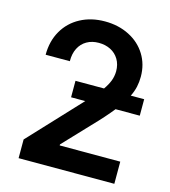

<svg xmlns="http://www.w3.org/2000/svg" viewBox="-107 -804 791 891"><g transform="rotate(15 288.0 -358.5)"><path d="M64.5 -89.8 292 -333 294.9 -335.9H226.6V-415H363.8Q380.4 -438.5 388.7 -460Q397 -481.4 397.5 -505.9Q397.5 -539.1 382.8 -563.5Q368.2 -587.9 343 -600.6Q317.9 -613.3 286.1 -613.3Q253.4 -613.3 228.8 -599.1Q204.1 -585 190.7 -558.6Q177.2 -532.2 177.7 -496.1H61.5Q61.5 -561.5 90.3 -611.6Q119.1 -661.6 170.7 -689.2Q222.2 -716.8 288.1 -716.8Q353.5 -716.8 405.3 -690.4Q457 -664.1 485.8 -617.4Q514.6 -570.8 514.6 -511.7Q514.6 -486.3 509.5 -462.9Q504.4 -439.5 492.2 -415H556.6V-335.9H440.4Q403.8 -290 351.6 -236.3L233.4 -111.3V-106.4H524.4V0H64.5Z"/></g></svg>

Font: Pretendard GOV SemiBold
Style: Regular
Weight: 600
Designer: Base glyphs from Inter by Rasmus Andersson; Hangeul glyphs from Noto Sans CJK(Source Han Sans) by Jang Soo-young and Kan
Foundry: Kil Hyung-jin
Version: Version 1.309